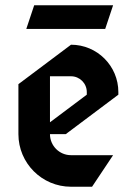

<svg xmlns="http://www.w3.org/2000/svg" viewBox="-20 -690 510 730"><path d="M110 -670 80 -580H380L410 -670ZM170 -400H250C283.1 -400 310 -373.1 310 -340V-330L170 -225ZM250 -520 50 -370V-180C50 -69.6 139.6 20 250 20H330L410 -100H250C205.8 -100 170 -135.8 170 -180H230L430 -330V-340C430 -439.4 349.4 -520 250 -520Z"/></svg>

Font: Abibas
Style: Medium
Weight: 500
Version: Version 0.3